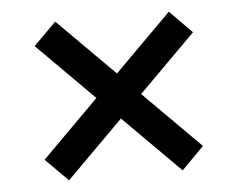

<svg xmlns="http://www.w3.org/2000/svg" viewBox="-40 -596 685 552"><g transform="rotate(-5 302.0 -320.0)"><path d="M366 -320 530 -156 466 -91 302 -255 138 -91 73 -156 237 -320 73 -484 138 -549 302 -385 466 -549 530 -484Z"/></g></svg>

Font: Work Sans Medium
Style: Regular
Weight: 500
Designer: Wei Huang
Foundry: Wei Huang
Version: Version 1.500